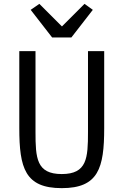

<svg xmlns="http://www.w3.org/2000/svg" viewBox="-20 -963 640 995"><path d="M80 -698V-299C80 -92 110 12 300 12C490 12 520 -92 520 -299V-698H436V-279C436 -144 431 -61 300 -61C169 -61 164 -144 164 -279V-698ZM350 -769 461 -912 418 -943 301 -826 184 -943 139 -912 250 -769Z"/></svg>

Font: IBM Plex Mono
Style: Regular
Weight: 400
Monospace: yes
Designer: Mike Abbink, Paul van der Laan, Pieter van Rosmalen
Foundry: Bold Monday
Version: Version 2.004